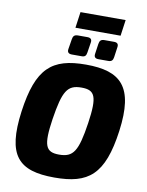

<svg xmlns="http://www.w3.org/2000/svg" viewBox="-107 -1091 906 1181"><g transform="rotate(10 345.5 -501.0)"><path d="M580 -1016H298L284 -916H566ZM366 -872H308C286 -872 277 -863 274 -841L264 -779C261 -759 271 -750 291 -750H353C373 -750 380 -759 383 -779L393 -843C396 -862 388 -872 366 -872ZM533 -872H472C452 -872 443 -863 440 -842L431 -779C428 -759 437 -750 457 -750H518C539 -750 547 -759 550 -779L559 -843C562 -862 554 -872 533 -872ZM388 -704C175 -704 85 -627 47 -352C9 -71 90 14 316 14C528 14 622 -58 660 -338C698 -620 606 -704 388 -704ZM385 -560C470 -560 488 -522 463 -352C436 -172 409 -130 320 -130C235 -130 218 -170 243 -338C271 -518 297 -560 385 -560Z"/></g></svg>

Font: Exo 2 Extra Bold
Style: Italic
Weight: 800
Italic angle: -8°
Designer: Natanael Gama
Version: Version 1.001;PS 001.001;hotconv 1.0.88;makeotf.lib2.5.64775